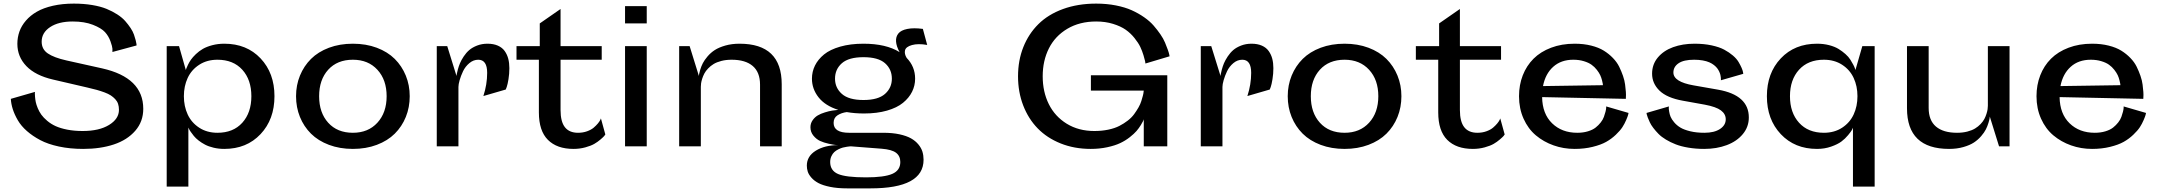

<svg xmlns="http://www.w3.org/2000/svg" viewBox="-20 -811 11972 1064"><path d="M348.1 -476.1 545.9 -432.1Q773.9 -380.9 773.9 -208Q773.9 -137.2 729.5 -86.2Q685.1 -35.2 610.8 -10.5Q536.6 14.2 440.9 14.2Q368.2 14.2 306.6 1Q245.1 -12.2 202.9 -34.7Q160.6 -57.1 128.9 -85Q97.2 -112.8 78.6 -144.8Q60.1 -176.8 50.8 -206.1Q41.5 -235.4 40 -263.2L173.8 -301.8Q173.3 -298.8 173.1 -294.2Q172.9 -289.6 174.1 -274.7Q175.3 -259.8 178.2 -245.4Q181.2 -231 189.2 -211.4Q197.3 -191.9 209.2 -175.3Q221.2 -158.7 241.7 -141.4Q262.2 -124 288.3 -112.1Q314.5 -100.1 353 -92.5Q391.6 -85 438 -85Q529.8 -85 584.5 -118.7Q639.2 -152.3 639.2 -202.1Q639.2 -220.7 634.3 -235.4Q629.4 -250 618.4 -261.7Q607.4 -273.4 594 -282.2Q580.6 -291 558.8 -299.1Q537.1 -307.1 515.9 -313Q494.6 -318.8 462.9 -326.2L273.9 -370.1Q176.3 -392.6 126.2 -444.6Q76.2 -496.6 76.2 -567.9Q76.2 -603.5 87.6 -636Q99.1 -668.5 123.8 -697Q148.4 -725.6 184.6 -746.3Q220.7 -767.1 273.2 -779.1Q325.7 -791 389.2 -791Q443.8 -791 490.5 -783.2Q537.1 -775.4 570.1 -762Q603 -748.5 630.1 -731Q657.2 -713.4 674.1 -694.1Q690.9 -674.8 703.6 -655.8Q716.3 -636.7 722.4 -619.1Q728.5 -601.6 731.9 -588.1Q735.4 -574.7 736.3 -566.9L736.8 -559.1L603 -522.9Q603.5 -529.8 603 -541.3Q602.5 -552.7 592.3 -581.8Q582 -610.8 561.8 -633.1Q541.5 -655.3 494.9 -673.6Q448.2 -691.9 382.8 -691.9Q304.7 -691.9 257.8 -660.9Q210.9 -629.9 210.9 -580.1Q210.9 -538.1 244.9 -514.9Q278.8 -491.7 348.1 -476.1Z M903.8 -555.2H972.2L1009.8 -422.9Q1010.7 -425.8 1012.5 -431.2Q1014.2 -436.5 1021.5 -451.7Q1028.8 -466.8 1038.3 -480.5Q1047.9 -494.1 1065.4 -511Q1083 -527.8 1104 -540Q1125 -552.2 1156.2 -560.5Q1187.5 -568.8 1223.1 -568.8Q1347.2 -568.8 1424.1 -487.3Q1501 -405.8 1501 -277.8Q1501 -149.4 1423.8 -67.6Q1346.7 14.2 1223.1 14.2Q1191.9 14.2 1164.1 7.6Q1136.2 1 1116.7 -9.3Q1097.2 -19.5 1080.8 -32.2Q1064.5 -44.9 1054.2 -57.6Q1043.9 -70.3 1036.9 -80.6Q1029.8 -90.8 1026.9 -97.7L1023.9 -104V223.1H903.8ZM1185.1 -480Q1127 -480 1084 -452.1Q1041 -424.3 1020 -378.9Q999 -333.5 999 -277.8Q999 -222.2 1020 -176.8Q1041 -131.3 1084 -103.3Q1127 -75.2 1185.1 -75.2Q1272.5 -75.2 1322.8 -130.9Q1373 -186.5 1373 -277.8Q1373 -369.1 1322.8 -424.6Q1272.5 -480 1185.1 -480Z M1620.6 -277.8Q1620.6 -338.9 1642.3 -392.1Q1664.1 -445.3 1703.6 -484.6Q1743.2 -523.9 1803 -546.4Q1862.8 -568.8 1935.5 -568.8Q2008.3 -568.8 2068.1 -546.4Q2127.9 -523.9 2167.5 -484.6Q2207 -445.3 2228.8 -392.1Q2250.5 -338.9 2250.5 -277.8Q2250.5 -216.3 2229 -163.1Q2207.5 -109.9 2167.7 -70.3Q2127.9 -30.8 2068.1 -8.3Q2008.3 14.2 1935.5 14.2Q1862.8 14.2 1803 -8.3Q1743.2 -30.8 1703.4 -70.3Q1663.6 -109.9 1642.1 -163.1Q1620.6 -216.3 1620.6 -277.8ZM1935.5 -75.2Q2020.5 -75.2 2071.5 -131.1Q2122.6 -187 2122.6 -277.8Q2122.6 -368.7 2071.5 -424.3Q2020.5 -480 1935.5 -480Q1849.1 -480 1798.8 -424.6Q1748.5 -369.1 1748.5 -277.8Q1748.5 -186.5 1798.8 -130.9Q1849.1 -75.2 1935.5 -75.2Z M2520.5 -329.1V0H2400.4V-555.2H2458.5L2509.8 -390.1Q2510.3 -394 2511.2 -400.4Q2512.2 -406.7 2517.1 -425.3Q2522 -443.8 2529.1 -460.7Q2536.1 -477.5 2549.8 -498.3Q2563.5 -519 2580.6 -533.7Q2597.7 -548.3 2624 -558.6Q2650.4 -568.8 2681.6 -568.8Q2714.8 -568.8 2739 -558.1Q2763.2 -547.4 2776.9 -528.1Q2790.5 -508.8 2796.6 -485.4Q2802.7 -461.9 2802.7 -433.1Q2802.7 -401.9 2797.9 -372.3Q2793 -342.8 2788.1 -329.1L2782.7 -314.9L2658.7 -278.8Q2679.7 -343.3 2679.7 -407.2Q2679.7 -480 2630.4 -480Q2603.5 -480 2581.1 -461.2Q2558.6 -442.4 2546.1 -416.3Q2533.7 -390.1 2527.1 -366.7Q2520.5 -343.3 2520.5 -329.1Z M2842.3 -480V-555.2H2971.2V-681.2L3086.4 -761.2V-555.2H3314.5V-480H3086.4V-201.2Q3086.4 -136.7 3110.6 -106Q3134.8 -75.2 3183.1 -75.2Q3210.4 -75.2 3233.4 -83.5Q3256.3 -91.8 3270 -103.5Q3283.7 -115.2 3293.2 -126.7Q3302.7 -138.2 3306.6 -146.5L3310.1 -154.8L3334.5 -65.9Q3332.5 -62.5 3328.1 -57.1Q3323.7 -51.8 3307.9 -38.1Q3292 -24.4 3273.4 -13.7Q3254.9 -2.9 3223.9 5.6Q3192.9 14.2 3158.2 14.2Q3066.4 14.2 3016.4 -35.9Q2966.3 -85.9 2966.3 -188V-480Z M3443.8 -681.2V-776.9H3564V-681.2ZM3443.8 0V-555.2H3564V0Z M4191.9 0V-341.8Q4191.9 -410.6 4151.4 -445.3Q4110.8 -480 4034.7 -480Q4003.4 -480 3977.8 -473.4Q3952.1 -466.8 3934.8 -456.3Q3917.5 -445.8 3904.1 -431.6Q3890.6 -417.5 3883.3 -403.6Q3876 -389.6 3871.3 -374.8Q3866.7 -359.9 3865.2 -349.4Q3863.8 -338.9 3863.8 -330.1V0H3743.7V-555.2H3801.8L3853 -390.1Q3853.5 -394 3854.2 -400.4Q3855 -406.7 3860.6 -425.3Q3866.2 -443.8 3874.8 -460.7Q3883.3 -477.5 3900.9 -498.3Q3918.5 -519 3941.2 -533.7Q3963.9 -548.3 3999.5 -558.6Q4035.2 -568.8 4078.6 -568.8Q4312 -568.8 4312 -344.2V0Z M4768.6 -182.1Q4716.8 -182.1 4672.4 -189.9Q4643.1 -186 4621.3 -172.1Q4599.6 -158.2 4599.6 -129.9Q4599.6 -75.2 4685.5 -75.2H4875.5Q4925.8 -75.2 4964.8 -66.7Q5003.9 -58.1 5028.6 -44.2Q5053.2 -30.3 5069.3 -10.7Q5085.4 8.8 5091.8 29.5Q5098.1 50.3 5098.1 74.2Q5098.1 232.9 4804.2 232.9H4674.3Q4621.1 232.9 4580.3 224.6Q4539.6 216.3 4515.6 203.6Q4491.7 190.9 4476.6 173.6Q4461.4 156.2 4456.3 140.1Q4451.2 124 4451.2 106.9Q4451.2 54.7 4501 23.9Q4550.8 -6.8 4625.5 -6.8Q4619.1 -6.8 4608.9 -7.8Q4598.6 -8.8 4572 -14.6Q4545.4 -20.5 4524.9 -29.8Q4504.4 -39.1 4487.8 -59.1Q4471.2 -79.1 4471.2 -106Q4471.2 -127.4 4483.2 -144.5Q4495.1 -161.6 4511.7 -171.4Q4528.3 -181.2 4551.3 -188.2Q4574.2 -195.3 4591.1 -198Q4607.9 -200.7 4625.5 -202.1Q4552.7 -225.1 4516.1 -271.7Q4479.5 -318.4 4479.5 -375Q4479.5 -413.6 4496.3 -447.8Q4513.2 -481.9 4546.6 -509.3Q4580.1 -536.6 4636.5 -552.7Q4692.9 -568.8 4765.1 -568.8Q4890.6 -568.8 4965.3 -522Q4947.3 -554.7 4945.6 -581.1Q4943.8 -607.4 4958.5 -625.5Q4973.1 -643.6 5007.8 -650.6Q5042.5 -657.7 5094.2 -650.9L5118.2 -562Q5067.4 -570.8 5033.7 -561.3Q5000 -551.8 4995.4 -532.2Q4990.7 -512.7 5004.4 -490.2Q5051.3 -441.9 5051.3 -375Q5051.3 -336.4 5034.4 -302.5Q5017.6 -268.6 4984.1 -241.2Q4950.7 -213.9 4895.3 -198Q4839.8 -182.1 4768.6 -182.1ZM4607.4 -375Q4607.4 -324.2 4645.5 -290.5Q4683.6 -256.8 4765.1 -256.8Q4846.2 -256.8 4884.3 -290.5Q4922.4 -324.2 4922.4 -375Q4922.4 -427.2 4884.5 -460.7Q4846.7 -494.1 4765.1 -494.1Q4683.6 -494.1 4645.5 -460.7Q4607.4 -427.2 4607.4 -375ZM4866.2 13.2 4696.3 0Q4693.8 0 4689.7 0.2Q4685.5 0.5 4673.6 2.2Q4661.6 3.9 4650.6 6.8Q4639.6 9.8 4626.2 16.4Q4612.8 22.9 4603.3 31.7Q4593.8 40.5 4587.2 54.9Q4580.6 69.3 4580.6 86.9Q4580.6 134.3 4624 153.1Q4667.5 171.9 4779.3 171.9Q4879.9 171.9 4924.6 152.6Q4969.2 133.3 4969.2 86.9Q4969.2 53.7 4945.6 35.6Q4921.9 17.6 4866.2 13.2Z M6461.4 -499 6327.6 -459Q6327.1 -463.9 6325.7 -472.2Q6324.2 -480.5 6316.9 -504.6Q6309.6 -528.8 6299.1 -551Q6288.6 -573.2 6267.1 -600.1Q6245.6 -627 6218.3 -646.2Q6190.9 -665.5 6148.2 -678.7Q6105.5 -691.9 6054.7 -691.9Q5962.9 -691.9 5895 -651.6Q5827.1 -611.3 5792.7 -543Q5758.3 -474.6 5758.3 -388.2Q5758.3 -302.2 5792.2 -233.9Q5826.2 -165.5 5891.8 -125.2Q5957.5 -85 6044.4 -85Q6085.9 -85 6121.8 -92.5Q6157.7 -100.1 6183.3 -113.3Q6209 -126.5 6230.2 -143.1Q6251.5 -159.7 6265.1 -178.5Q6278.8 -197.3 6289.3 -215.8Q6299.8 -234.4 6304.9 -251Q6310.1 -267.6 6313.5 -280.8Q6316.9 -293.9 6317.4 -301.8L6318.4 -309.1H6025.4V-394H6448.7V0H6318.4V-149.9Q6317.4 -146.5 6314.9 -140.6Q6312.5 -134.8 6302 -117.7Q6291.5 -100.6 6278.3 -85.2Q6265.1 -69.8 6241 -50.8Q6216.8 -31.7 6188 -18.1Q6159.2 -4.4 6116.2 4.9Q6073.2 14.2 6024.4 14.2Q5933.6 14.2 5857.9 -16.1Q5782.2 -46.4 5730.5 -99.6Q5678.7 -152.8 5650.1 -227.1Q5621.6 -301.3 5621.6 -388.2Q5621.6 -476.1 5650.9 -549.8Q5680.2 -623.5 5734.4 -677.2Q5788.6 -731 5870.8 -761Q5953.1 -791 6054.7 -791Q6112.8 -791 6163.6 -781Q6214.4 -771 6251.7 -754.2Q6289.1 -737.3 6320.6 -715.3Q6352.1 -693.4 6373 -669.2Q6394 -645 6410.6 -620.8Q6427.2 -596.7 6436.3 -574.7Q6445.3 -552.7 6451.4 -535.9Q6457.5 -519 6459.5 -508.8Z M6754.4 -329.1V0H6634.3V-555.2H6692.4L6743.7 -390.1Q6744.1 -394 6745.1 -400.4Q6746.1 -406.7 6751 -425.3Q6755.9 -443.8 6762.9 -460.7Q6770 -477.5 6783.7 -498.3Q6797.4 -519 6814.5 -533.7Q6831.5 -548.3 6857.9 -558.6Q6884.3 -568.8 6915.5 -568.8Q6948.7 -568.8 6972.9 -558.1Q6997.1 -547.4 7010.7 -528.1Q7024.4 -508.8 7030.5 -485.4Q7036.6 -461.9 7036.6 -433.1Q7036.6 -401.9 7031.7 -372.3Q7026.9 -342.8 7022 -329.1L7016.6 -314.9L6892.6 -278.8Q6913.6 -343.3 6913.6 -407.2Q6913.6 -480 6864.3 -480Q6837.4 -480 6814.9 -461.2Q6792.5 -442.4 6780 -416.3Q6767.6 -390.1 6761 -366.7Q6754.4 -343.3 6754.4 -329.1Z M7116.2 -277.8Q7116.2 -338.9 7137.9 -392.1Q7159.7 -445.3 7199.2 -484.6Q7238.8 -523.9 7298.6 -546.4Q7358.4 -568.8 7431.2 -568.8Q7503.9 -568.8 7563.7 -546.4Q7623.5 -523.9 7663.1 -484.6Q7702.6 -445.3 7724.4 -392.1Q7746.1 -338.9 7746.1 -277.8Q7746.1 -216.3 7724.6 -163.1Q7703.1 -109.9 7663.3 -70.3Q7623.5 -30.8 7563.7 -8.3Q7503.9 14.2 7431.2 14.2Q7358.4 14.2 7298.6 -8.3Q7238.8 -30.8 7199 -70.3Q7159.2 -109.9 7137.7 -163.1Q7116.2 -216.3 7116.2 -277.8ZM7431.2 -75.2Q7516.1 -75.2 7567.1 -131.1Q7618.2 -187 7618.2 -277.8Q7618.2 -368.7 7567.1 -424.3Q7516.1 -480 7431.2 -480Q7344.7 -480 7294.4 -424.6Q7244.1 -369.1 7244.1 -277.8Q7244.1 -186.5 7294.4 -130.9Q7344.7 -75.2 7431.2 -75.2Z M7826.2 -480V-555.2H7955.1V-681.2L8070.3 -761.2V-555.2H8298.3V-480H8070.3V-201.2Q8070.3 -136.7 8094.5 -106Q8118.7 -75.2 8167 -75.2Q8194.3 -75.2 8217.3 -83.5Q8240.2 -91.8 8253.9 -103.5Q8267.6 -115.2 8277.1 -126.7Q8286.6 -138.2 8290.5 -146.5L8293.9 -154.8L8318.4 -65.9Q8316.4 -62.5 8312 -57.1Q8307.6 -51.8 8291.7 -38.1Q8275.9 -24.4 8257.3 -13.7Q8238.8 -2.9 8207.8 5.6Q8176.8 14.2 8142.1 14.2Q8050.3 14.2 8000.2 -35.9Q7950.2 -85.9 7950.2 -188V-480Z M9004.9 -185.1Q9003.9 -180.7 9002.2 -173.6Q9000.5 -166.5 8991.7 -145.8Q8982.9 -125 8970.7 -106.2Q8958.5 -87.4 8934.6 -64.5Q8910.6 -41.5 8881.1 -24.9Q8851.6 -8.3 8805.7 2.9Q8759.8 14.2 8706.1 14.2Q8644.5 14.2 8589.4 -5.4Q8534.2 -24.9 8491.2 -61Q8448.2 -97.2 8423.1 -153.3Q8397.9 -209.5 8397.9 -277.8Q8397.9 -340.3 8418.7 -393.6Q8439.5 -446.8 8478.3 -485.6Q8517.1 -524.4 8575.7 -546.6Q8634.3 -568.8 8706.1 -568.8Q8756.3 -568.8 8797.9 -558.3Q8839.4 -547.9 8867.7 -530.3Q8896 -512.7 8918.2 -489.7Q8940.4 -466.8 8952.9 -441.4Q8965.3 -416 8974.1 -390.6Q8982.9 -365.2 8985.8 -342.3Q8988.8 -319.3 8990 -301.8Q8991.2 -284.2 8990.2 -273.4L8989.7 -263.2L8525.9 -272.9Q8527.3 -180.2 8581.3 -127.7Q8635.3 -75.2 8720.7 -75.2Q8753.4 -75.2 8779.8 -83.3Q8806.2 -91.3 8822.5 -104.2Q8838.9 -117.2 8850.8 -132.6Q8862.8 -147.9 8868.4 -163.6Q8874 -179.2 8877.2 -192.1Q8880.4 -205.1 8880.9 -212.9V-221.2ZM8862.8 -338.9Q8862.8 -341.8 8862.1 -346.9Q8861.3 -352.1 8857.7 -366.7Q8854 -381.3 8847.9 -394.5Q8841.8 -407.7 8829.1 -424.1Q8816.4 -440.4 8800 -452.1Q8783.7 -463.9 8757.3 -471.9Q8731 -480 8698.7 -480Q8630.9 -480 8587.4 -440.9Q8543.9 -401.9 8530.8 -334Z M9516.6 -366.2Q9516.6 -367.7 9516.8 -370.1Q9517.1 -372.6 9516.4 -380.4Q9515.6 -388.2 9513.9 -395.8Q9512.2 -403.3 9507.6 -413.6Q9502.9 -423.8 9496.3 -432.6Q9489.7 -441.4 9478.3 -450.4Q9466.8 -459.5 9452.1 -465.8Q9437.5 -472.2 9416 -476.1Q9394.5 -480 9368.7 -480Q9310.5 -480 9282 -460.4Q9253.4 -440.9 9253.4 -409.2Q9253.4 -357.4 9365.2 -337.9L9501.5 -314Q9671.4 -283.7 9671.4 -160.2Q9671.4 -107.9 9638.2 -67.9Q9605 -27.8 9549.1 -6.8Q9493.2 14.2 9424.3 14.2Q9377.4 14.2 9336.7 7.3Q9295.9 0.5 9266.4 -11Q9236.8 -22.5 9212.2 -37.4Q9187.5 -52.2 9171.1 -68.8Q9154.8 -85.4 9142.1 -102.1Q9129.4 -118.7 9122.6 -133.5Q9115.7 -148.4 9111.3 -159.9Q9106.9 -171.4 9105.5 -178.2L9104.5 -185.1L9228.5 -221.2Q9228 -218.3 9227.8 -212.9Q9227.5 -207.5 9230 -192.4Q9232.4 -177.2 9238 -163.6Q9243.7 -149.9 9257.8 -133.1Q9272 -116.2 9292.2 -104Q9312.5 -91.8 9346.9 -83.5Q9381.3 -75.2 9425.3 -75.2Q9480 -75.2 9511.7 -96.2Q9543.5 -117.2 9543.5 -149.9Q9543.5 -179.2 9516.8 -199.2Q9490.2 -219.2 9427.2 -231L9305.7 -252.9Q9217.8 -268.6 9176.5 -308.6Q9135.3 -348.6 9135.3 -402.8Q9135.3 -454.1 9167 -492.2Q9198.7 -530.3 9251.7 -549.6Q9304.7 -568.8 9370.6 -568.8Q9422.4 -568.8 9465.3 -559.6Q9508.3 -550.3 9535.4 -535.6Q9562.5 -521 9583.3 -503.2Q9604 -485.4 9614.5 -467.5Q9625 -449.7 9631.3 -435.1Q9637.7 -420.4 9639.2 -411.1L9640.6 -401.9Z M10300.3 -555.2H10368.7V223.1H10248.5V-103Q10246.6 -98.1 10242.4 -90.3Q10238.3 -82.5 10221.7 -62.3Q10205.1 -42 10184.3 -26.6Q10163.6 -11.2 10127.4 1.5Q10091.3 14.2 10049.3 14.2Q9925.8 14.2 9848.6 -67.6Q9771.5 -149.4 9771.5 -277.8Q9771.5 -405.8 9848.4 -487.3Q9925.3 -568.8 10049.3 -568.8Q10085 -568.8 10116.2 -560.8Q10147.5 -552.7 10168.5 -539.8Q10189.5 -526.9 10206.8 -511.5Q10224.1 -496.1 10233.9 -480.5Q10243.7 -464.8 10250.5 -451.9Q10257.3 -439 10259.8 -430.7L10262.2 -422.9ZM10087.4 -480Q10000 -480 9949.7 -424.6Q9899.4 -369.1 9899.4 -277.8Q9899.4 -186.5 9949.7 -130.9Q10000 -75.2 10087.4 -75.2Q10145.5 -75.2 10188.5 -103.3Q10231.4 -131.3 10252.4 -176.8Q10273.4 -222.2 10273.4 -277.8Q10273.4 -333.5 10252.4 -378.9Q10231.4 -424.3 10188.5 -452.1Q10145.5 -480 10087.4 -480Z M10668 -555.2V-212.9Q10668 -144 10708.5 -109.6Q10749 -75.2 10825.2 -75.2Q10856.4 -75.2 10882.1 -81.8Q10907.7 -88.4 10925 -98.9Q10942.4 -109.4 10955.8 -123.5Q10969.2 -137.7 10976.6 -151.6Q10983.9 -165.5 10988.5 -180.4Q10993.2 -195.3 10994.6 -205.8Q10996.1 -216.3 10996.1 -225.1V-555.2H11116.2V0H11058.1L11006.8 -165Q11006.3 -161.1 11005.6 -154.8Q11004.9 -148.4 10999.3 -129.9Q10993.7 -111.3 10985.1 -94.2Q10976.6 -77.1 10959 -56.6Q10941.4 -36.1 10918.7 -21.2Q10896 -6.3 10860.4 3.9Q10824.7 14.2 10781.2 14.2Q10547.9 14.2 10547.9 -210.9V-555.2Z M11872.6 -185.1Q11871.6 -180.7 11869.9 -173.6Q11868.2 -166.5 11859.4 -145.8Q11850.6 -125 11838.4 -106.2Q11826.2 -87.4 11802.2 -64.5Q11778.3 -41.5 11748.8 -24.9Q11719.2 -8.3 11673.3 2.9Q11627.4 14.2 11573.7 14.2Q11512.2 14.2 11457 -5.4Q11401.9 -24.9 11358.9 -61Q11315.9 -97.2 11290.8 -153.3Q11265.6 -209.5 11265.6 -277.8Q11265.6 -340.3 11286.4 -393.6Q11307.1 -446.8 11345.9 -485.6Q11384.8 -524.4 11443.4 -546.6Q11502 -568.8 11573.7 -568.8Q11624 -568.8 11665.5 -558.3Q11707 -547.9 11735.4 -530.3Q11763.7 -512.7 11785.9 -489.7Q11808.1 -466.8 11820.6 -441.4Q11833 -416 11841.8 -390.6Q11850.6 -365.2 11853.5 -342.3Q11856.4 -319.3 11857.7 -301.8Q11858.9 -284.2 11857.9 -273.4L11857.4 -263.2L11393.6 -272.9Q11395 -180.2 11449 -127.7Q11502.9 -75.2 11588.4 -75.2Q11621.1 -75.2 11647.5 -83.3Q11673.8 -91.3 11690.2 -104.2Q11706.5 -117.2 11718.5 -132.6Q11730.5 -147.9 11736.1 -163.6Q11741.7 -179.2 11744.9 -192.1Q11748 -205.1 11748.5 -212.9V-221.2ZM11730.5 -338.9Q11730.5 -341.8 11729.7 -346.9Q11729 -352.1 11725.3 -366.7Q11721.7 -381.3 11715.6 -394.5Q11709.5 -407.7 11696.8 -424.1Q11684.1 -440.4 11667.7 -452.1Q11651.4 -463.9 11625 -471.9Q11598.6 -480 11566.4 -480Q11498.5 -480 11455.1 -440.9Q11411.6 -401.9 11398.4 -334Z"/></svg>

Font: Sporting Grotesque
Style: Regular
Weight: 400
Designer: Lucas LE BIHAN
Foundry: Lucas LE BIHAN
Version: Version 2.001;PS 2.1;hotconv 1.0.88;makeotf.lib2.5.647800